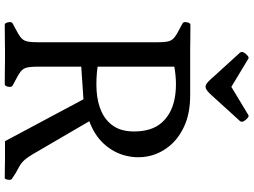

<svg xmlns="http://www.w3.org/2000/svg" viewBox="-146 -894 1041 788"><g transform="rotate(90 374.0 -499.5)"><path d="M181 0Q166 0 147.5 0.5Q129 1 81 1Q74 1 71 -13Q68 -27 75 -31Q102 -45 117.5 -54Q133 -63 140.5 -72Q148 -81 150.5 -96Q153 -111 153 -138V-623Q153 -650 150.5 -664.5Q148 -679 140.5 -688Q133 -697 117.5 -706Q102 -715 75 -729Q68 -733 71 -747Q74 -761 81 -761Q129 -761 147.5 -760.5Q166 -760 181 -760H370Q445 -760 498 -735.5Q551 -711 582 -671Q613 -631 621.5 -584Q630 -537 617 -490Q604 -443 569 -405Q534 -367 477 -346L613 -113Q630 -85 642.5 -73.5Q655 -62 671.5 -54Q688 -46 714 -28Q719 -25 717 -12Q715 1 710 1Q674 1 660 0.5Q646 0 635 0H559L387 -322L253 -313V-138Q253 -111 255.5 -96Q258 -81 265.5 -72Q273 -63 288.5 -54Q304 -45 331 -31Q338 -27 335.5 -13Q333 1 325 1Q277 1 258.5 0.5Q240 0 225 0ZM253 -380Q304 -373 352 -376Q400 -379 437.5 -396Q475 -413 497 -445.5Q519 -478 519 -530Q519 -602 483.5 -642.5Q448 -683 388 -695.5Q328 -708 253 -695ZM196 -964 307 -842Q324 -823 335.5 -823Q347 -823 365 -842L476 -964Q482 -971 477 -980Q472 -989 464 -995.5Q456 -1002 452 -999L336 -929L220 -999Q216 -1002 208 -995.5Q200 -989 195 -980Q190 -971 196 -964Z"/></g></svg>

Font: Anvers
Style: Regular
Weight: 400
Designer: Ishtar van Looy
Version: Version 1.000